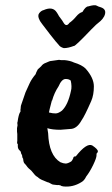

<svg xmlns="http://www.w3.org/2000/svg" viewBox="-20 -661 420 722"><path d="M247 -320Q251 -335 246 -358Q239 -364 227 -364Q212 -364 200 -336Q184 -312 176 -283H175Q164 -241 164 -238Q180 -234 190 -234.5Q200 -235 213 -245Q236 -267 247 -320ZM258 -488H257Q236 -480 220 -480Q206 -484 201 -492Q193 -500 168 -532Q129 -582 129 -585Q120 -602 127.5 -611.5Q135 -621 144 -623Q178 -638 193 -615Q195 -612 197.5 -608Q200 -604 202 -600Q216 -582 220 -574Q230 -559 241 -575Q254 -584 266 -598.5Q278 -613 290 -616Q302 -637 312 -637Q336 -644 343 -640Q350 -636 358 -634Q384 -626 372 -600Q366 -589 358 -582Q342 -570 323 -550Q264 -488 258 -488ZM244 -176 207 -173Q176 -173 158 -179L161 -160Q164 -77 207 -51Q219 -46 227 -46Q235 -46 248 -54Q252 -58 255 -65Q256 -74 265 -73Q306 -125 327 -114Q348 -100 348 -92Q348 -88 343 -83V-77Q343 -67 330.5 -41Q318 -15 304 3Q297 18 286 24Q254 44 218 40Q210 39 207 36Q199 34 195 35L187 34Q178 34 172 30Q162 24 158 24Q132 14 126.5 9Q121 4 117 2Q113 0 98 -19Q85 -30 83 -33Q77 -42 72.5 -46Q68 -50 67 -64Q63 -69 63 -77L59 -85Q59 -92 53 -96Q47 -102 47 -111V-119Q43 -121 45 -131V-157L44 -166V-173Q43 -177 46 -190L45 -199Q46 -200 48 -215Q52 -236 57 -241V-250Q58 -253 58 -258Q58 -263 60.5 -269Q63 -275 76 -314L92 -349Q99 -364 114 -382Q115 -387 122 -400L135 -412Q141 -421 153 -425Q167 -432 174 -432L202 -436Q207 -435 209 -435H222Q244 -433 258 -426Q288 -417 302 -403Q333 -368 333 -336Q333 -304 323 -281Q298 -224 287 -209Q269 -176 244 -176Z"/></svg>

Font: Caveat Brush
Style: Regular
Weight: 400
Designer: Pablo Impallari
Foundry: Creative Lab NY
Version: Version 1.096; ttfautohint (v1.3)